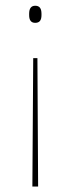

<svg xmlns="http://www.w3.org/2000/svg" viewBox="-20 -512 252 685"><path d="M113.5 -304.5 116 153.5H95.5L98.5 -304.5ZM105.5 -491.5Q117 -491.5 122.5 -484.5Q128 -477.5 128 -463V-458Q128 -444 122.5 -437.2Q117 -430.5 105.5 -430.5Q95 -430.5 89.5 -437.2Q84 -444 84 -458V-463Q84 -477.5 89.5 -484.5Q95 -491.5 105.5 -491.5Z"/></svg>

Font: Anek Bangla Thin
Style: Regular
Weight: 250
Designer: Sulekha Rajkumar (Bangla), Yesha Goshar (Latin)
Foundry: Ek Type
Version: Version 1.003